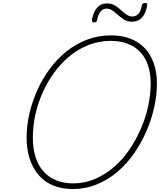

<svg xmlns="http://www.w3.org/2000/svg" viewBox="-20 -1253 1076 1292"><path d="M469 19Q398 19 341 -3.5Q284 -26 243.5 -71Q203 -116 181 -180.5Q159 -245 159 -327Q159 -406 177.5 -487Q196 -568 230.5 -645Q265 -722 314.5 -789Q364 -856 427.5 -907Q491 -958 566.5 -986.5Q642 -1015 728 -1015Q800 -1015 857 -993Q914 -971 953.5 -929.5Q993 -888 1014.5 -827.5Q1036 -767 1036 -692Q1036 -615 1018 -532.5Q1000 -450 965.5 -370.5Q931 -291 882 -220.5Q833 -150 770 -96.5Q707 -43 631 -12Q555 19 469 19ZM471 -19Q549 -19 618.5 -48.5Q688 -78 746.5 -128.5Q805 -179 850.5 -246Q896 -313 928.5 -388Q961 -463 977.5 -541Q994 -619 994 -692Q994 -762 975.5 -815Q957 -868 922 -904.5Q887 -941 837 -959.5Q787 -978 726 -978Q648 -978 578 -951Q508 -924 449.5 -876Q391 -828 345 -765Q299 -702 266.5 -629Q234 -556 217.5 -479Q201 -402 201 -327Q201 -253 219.5 -195.5Q238 -138 273 -99Q308 -60 358 -39.5Q408 -19 471 -19ZM613 -1102Q596 -1102 599 -1122Q609 -1174 634 -1202Q659 -1230 699 -1230Q730 -1230 752.5 -1216.5Q775 -1203 793 -1186Q811 -1169 830 -1155.5Q849 -1142 872 -1142Q895 -1142 911.5 -1160Q928 -1178 934 -1215Q937 -1233 955 -1233Q966 -1233 969 -1229Q972 -1225 970 -1213Q960 -1162 935 -1134.5Q910 -1107 867 -1107Q838 -1107 816 -1120.5Q794 -1134 775.5 -1151Q757 -1168 738 -1181.5Q719 -1195 696 -1195Q674 -1195 658 -1177Q642 -1159 634 -1121Q633 -1111 628 -1106.5Q623 -1102 613 -1102Z"/></svg>

Font: Playwrite RO Thin
Style: Regular
Weight: 250
Version: Version 1.002